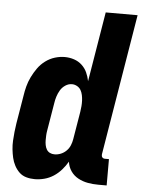

<svg xmlns="http://www.w3.org/2000/svg" viewBox="-53 -777 615 828"><g transform="rotate(5 254.5 -363.5)"><path d="M128 8Q109 8 91.5 3Q74 -2 61.5 -14Q49 -26 40.5 -42Q32 -58 28 -75.5Q24 -93 22 -111.5Q20 -130 21 -149Q22 -168 24 -187Q26 -206 29 -225L49 -345Q52 -366 57.5 -387Q63 -408 73 -428.5Q83 -449 96.5 -468Q110 -487 129 -501Q148 -515 169.5 -521.5Q191 -528 212 -528Q233 -528 252.5 -521.5Q272 -515 286.5 -501.5Q301 -488 309 -470.5Q317 -453 321 -433L371 -735H509L408 -124Q407 -116 411 -111Q415 -106 423 -106H440V8H404Q380 8 358 4Q336 0 316.5 -10.5Q297 -21 284.5 -39Q272 -57 269 -80Q258 -61 243 -44Q228 -27 209.5 -15Q191 -3 170 2.5Q149 8 128 8ZM204 -106Q218 -106 231.5 -111.5Q245 -117 255.5 -127.5Q266 -138 271.5 -151.5Q277 -165 279 -178L299 -298Q301 -311 302 -323Q303 -335 302.5 -347Q302 -359 299.5 -371Q297 -383 291.5 -392.5Q286 -402 275.5 -408Q265 -414 253 -414Q238 -414 224.5 -405Q211 -396 203 -382.5Q195 -369 190.5 -354.5Q186 -340 184 -326L164 -206Q162 -195 161.5 -184.5Q161 -174 161 -163.5Q161 -153 163 -142.5Q165 -132 170 -123.5Q175 -115 184 -110.5Q193 -106 204 -106Z"/></g></svg>

Font: Iosevka Curly Heavy
Style: Italic
Weight: 900
Italic angle: -9°
Monospace: yes
Designer: Belleve Invis
Foundry: Belleve Invis
Version: Version 22.1.2; ttfautohint (v1.8.4)